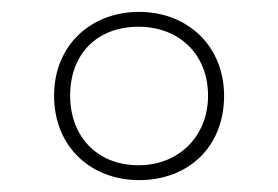

<svg xmlns="http://www.w3.org/2000/svg" viewBox="-20 -837 468 323"><path d="M214 -534C296 -534 357 -589 357 -676C357 -759 296 -817 214 -817C133 -817 71 -761 71 -676C71 -589 134 -534 214 -534ZM213 -559C143 -559 98 -608 98 -676C98 -746 143 -792 213 -792C281 -792 330 -746 330 -676C330 -608 281 -559 213 -559Z"/></svg>

Font: Noto Sans Telugu UI Thin
Style: Regular
Weight: 100
Designer: Jelle Bosma - Monotype Design Team
Foundry: Monotype Imaging Inc.
Version: Version 2.005